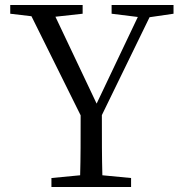

<svg xmlns="http://www.w3.org/2000/svg" viewBox="-20 -749 728 769"><path d="M579 -680 675 -694V-729H427V-694L532 -681L367 -334L202 -682L311 -694V-729H21V-694L106 -684L303 -287C303 -189 303 -118 301 -47L186 -36V0H505V-36L390 -47C388 -119 388 -190 388 -288Z"/></svg>

Font: Source Han Serif AKR9
Style: Regular
Weight: 400
Designer: Ryoko NISHIZUKA 西塚涼子 (kana & ideographs); Frank Grießhammer (Latin, Greek & Cyrillic); Sandoll Communications 산돌커뮤니케이션, 
Foundry: Adobe Systems Incorporated
Version: Version 1.005;hotconv 1.0.107;makeotfexe 2.5.65593